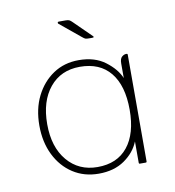

<svg xmlns="http://www.w3.org/2000/svg" viewBox="-64 -560 569 626"><g transform="rotate(-10 220.5 -246.5)"><path d="M236 -440 168 -496Q167 -498 167.5 -500Q168 -502 171 -502H194Q202 -502 206 -500Q210 -498 215 -493L273 -436Q278 -431 269 -431H261Q252 -431 248 -432Q244 -433 236 -440ZM348 -284V-332Q348 -348 355 -354Q362 -360 369 -360H371Q374 -360 374 -357V-3Q374 0 371 0H351Q348 0 348 -3V-74Q334 -39 299.5 -15Q265 9 214 9Q166 9 129 -15Q92 -39 71 -81.5Q50 -124 50 -179Q50 -234 71 -276Q92 -318 128.5 -342.5Q165 -367 213 -367Q266 -367 300.5 -341Q335 -315 348 -284ZM214 -13Q279 -13 314 -56.5Q349 -100 349 -179Q349 -259 314 -302Q279 -345 213 -345Q150 -345 113 -300Q76 -255 76 -179Q76 -103 114 -58Q152 -13 214 -13Z"/></g></svg>

Font: Zain ExtraLight
Style: Regular
Weight: 200
Designer: Zain,Boutros
Foundry: Mobile Telecommunications Company (Zain), 2024
Version: Version 1.51; ttfautohint (v1.8.4)